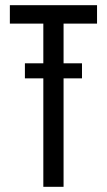

<svg xmlns="http://www.w3.org/2000/svg" viewBox="-20 -720 412 740"><path d="M296 -476V-418H225V0H147V-418H76V-476H147V-629H18V-700H354V-629H225V-476Z"/></svg>

Font: Adderley Regular
Style: Regular
Weight: 400
Designer: gorohovskiy
Version: Version 1.003 November 13, 2017